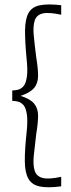

<svg xmlns="http://www.w3.org/2000/svg" viewBox="-20 -626 312 847"><path d="M250 196Q190 204 155 196.5Q120 189 105 162Q90 135 89.5 85.5Q89 36 97 -38Q103 -92 98.5 -121.5Q94 -151 83 -163Q72 -175 58.5 -178Q45 -181 34 -181V-227Q45 -227 58.5 -230Q72 -233 83 -245Q94 -257 98.5 -286.5Q103 -316 97 -370Q90 -444 90.5 -492.5Q91 -541 105.5 -568Q120 -595 155 -602.5Q190 -610 250 -603V-561Q195 -573 168 -566.5Q141 -560 133 -535Q125 -510 129 -468.5Q133 -427 140 -372Q148 -324 148 -291.5Q148 -259 130.5 -238Q113 -217 71 -203Q113 -190 130.5 -169Q148 -148 148 -116Q148 -84 140 -36Q133 20 129 61Q125 102 133 127Q141 152 168 159Q195 166 250 154Z"/></svg>

Font: Darker Grotesque Light
Style: Regular
Weight: 400
Version: Version 1.000;gftools[0.9.28]